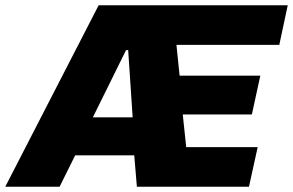

<svg xmlns="http://www.w3.org/2000/svg" viewBox="-72 -708 1111 728"><path d="M-52 0 302 -688H1019L987 -538H597L609 -421H915L883 -274H621L634 -150H905L872 0H447L437 -119H213L154 0ZM280 -263H431L414 -518H406Z"/></svg>

Font: Saira ExtraBold
Style: Italic
Weight: 800
Italic angle: -12°
Designer: Hector Gatti with collaboration of the Omnibus-Type team
Foundry: Omnibus-Type
Version: Version 1.100; ttfautohint (v1.8.3)